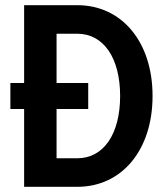

<svg xmlns="http://www.w3.org/2000/svg" viewBox="-20 -720 640 740"><path d="M73 0H278C450 0 568 -142 568 -350C568 -558 450 -700 278 -700H73V-400H20V-300H73ZM198 -110V-300H320V-400H198V-590H278C379 -590 443 -497 443 -350C443 -203 379 -110 278 -110Z"/></svg>

Font: CommitMono
Style: 700Regular
Weight: 700
Monospace: yes
Designer: Eigil Nikolajsen
Foundry: Eigil Nikolajsen
Version: Version 1.143